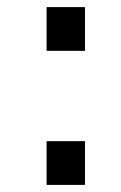

<svg xmlns="http://www.w3.org/2000/svg" viewBox="-20 -520 339 540"><path d="M219 -377H111V-500H219ZM219 0H111V-123H219Z"/></svg>

Font: Mingzat
Style: Regular
Weight: 400
Designer: Jason Glavy (Lepcha), Lorna Priest (Lepcha additions), Walt Agee (Sophia), Victor Gaultney (Sophia)
Foundry: SIL International
Version: Version 0.100